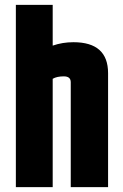

<svg xmlns="http://www.w3.org/2000/svg" viewBox="-20 -767 503 787"><path d="M45 -747H196V-580Q236 -594 281 -594Q423 -594 423 -467V0H270V-430Q270 -454 241.5 -454Q213 -454 196 -444V0H45Z"/></svg>

Font: Khand
Style: Bold
Weight: 700
Designer: Devanagari: Sanchit Sawaria, Jyotish Sonowal; Latin: Satya Rajpurohit
Foundry: Indian Type Foundry
Version: Version 1.101;PS 1.0;hotconv 1.0.78;makeotf.lib2.5.61930; tt